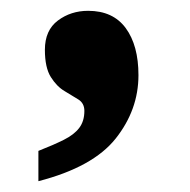

<svg xmlns="http://www.w3.org/2000/svg" viewBox="-20 -181 352 355"><path d="M51 98Q79 87 98 77.5Q117 68 126.5 55.5Q136 43 136 24Q136 10 125 3Q114 -4 99.5 -12.5Q85 -21 74 -38.5Q63 -56 63 -89Q63 -125 87 -143Q111 -161 143 -161Q189 -161 212.5 -129Q236 -97 236 -42Q236 22 194 75Q152 128 51 154Z"/></svg>

Font: Noto Serif Hebrew ExtraBold
Style: Regular
Weight: 800
Version: Version 2.003